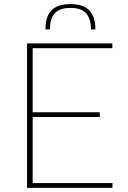

<svg xmlns="http://www.w3.org/2000/svg" viewBox="-20 -914 622 934"><path d="M111.5 0ZM526.5 -703V-679.5H139V-368H465.5V-345H139V-23.5H527.5L526.5 0H111.5V-703ZM322.5 -894Q386 -894 415 -863Q444 -832 444 -771H422.5Q422.5 -821 400 -848.2Q377.5 -875.5 322.5 -875.5Q295 -875.5 276 -868.5Q257 -861.5 245.2 -848.2Q233.5 -835 228.2 -815.5Q223 -796 223 -771H201Q201 -833 230 -863.5Q259 -894 322.5 -894Z"/></svg>

Font: Lato Thin
Style: Regular
Weight: 200
Designer: Lukasz Dziedzic
Foundry: tyPoland Lukasz Dziedzic
Version: Version 2.007; 2014-02-27